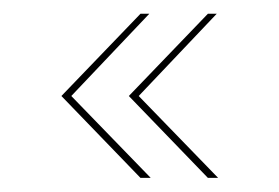

<svg xmlns="http://www.w3.org/2000/svg" viewBox="-20 -404 395 272"><path d="M274.5 -152 162.5 -268 274.5 -384.5H287L176.5 -268L289 -152ZM179 -152 67 -268 179 -384.5H191.5L81 -268L193.5 -152Z"/></svg>

Font: Imbue 100pt Light
Style: Regular
Weight: 300
Designer: Tyler Finck
Foundry: Etcetera Type Company
Version: Version 1.102; ttfautohint (v1.8.3)